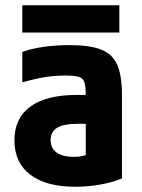

<svg xmlns="http://www.w3.org/2000/svg" viewBox="-20 -702 540 732"><path d="M267 10Q156 10 95.5 -36Q35 -82 35 -167Q35 -251 95.5 -295.5Q156 -340 271 -340H376V-230H273Q223 -230 198 -215Q173 -200 173 -168Q173 -137 196 -120.5Q219 -104 261 -104Q286 -104 305.5 -110.5Q325 -117 343 -131L307 -58V-336Q307 -371 302 -387.5Q297 -404 280.5 -409Q264 -414 230 -414Q205 -414 182 -412Q159 -410 131.5 -404.5Q104 -399 65 -388V-504Q101 -517 147 -523.5Q193 -530 245 -530Q322 -530 365.5 -513Q409 -496 427 -454.5Q445 -413 445 -340V-22Q411 -7 363 1.5Q315 10 267 10ZM65 -578V-682H435V-578Z"/></svg>

Font: M PLUS Code Latin
Style: Bold
Weight: 700
Designer: Coji Morishita
Foundry: UNDERFOREST DESIGN
Version: Version 1.002; ttfautohint (v1.8.3)